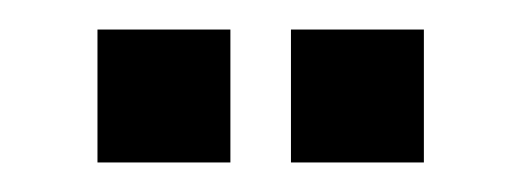

<svg xmlns="http://www.w3.org/2000/svg" viewBox="-20 -772 353 130"><path d="M177 -662V-752H267V-662ZM46 -662V-752H136V-662Z"/></svg>

Font: Big Shoulders Display
Style: Bold
Weight: 700
Designer: Patric King
Foundry: XO Type Co
Version: Version 1.000; ttfautohint (v1.8.2)